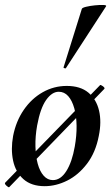

<svg xmlns="http://www.w3.org/2000/svg" viewBox="-26 -753 457 791"><path d="M12 18Q9 20 0.5 12Q-8 4 -5 0L386 -402Q388 -405 397.5 -398Q407 -391 404 -387ZM158 14Q103 14 70.5 -15Q38 -44 28 -91Q18 -138 28 -193Q40 -254 72 -300.5Q104 -347 150 -373Q196 -399 249 -399Q305 -399 338 -371.5Q371 -344 382 -297.5Q393 -251 381 -193Q368 -125 332.5 -78.5Q297 -32 251 -9Q205 14 158 14ZM192 -11Q224 -11 247.5 -48.5Q271 -86 282 -149Q290 -194 289.5 -234.5Q289 -275 280 -307Q271 -339 255 -357Q239 -375 216 -375Q188 -375 164 -341Q140 -307 127 -236Q119 -191 120 -150Q121 -109 129.5 -78Q138 -47 154 -29Q170 -11 192 -11ZM246 -473Q245 -470 239.5 -472Q234 -474 236 -476L311 -716Q312 -721 328.5 -725Q345 -729 365 -731Q385 -733 399.5 -732.5Q414 -732 411 -727Z"/></svg>

Font: Cormorant Light
Style: Italic
Weight: 300
Italic angle: -10°
Designer: Christian Thalmann (Catharsis Fonts)
Foundry: Catharsis Fonts
Version: Version 4.000